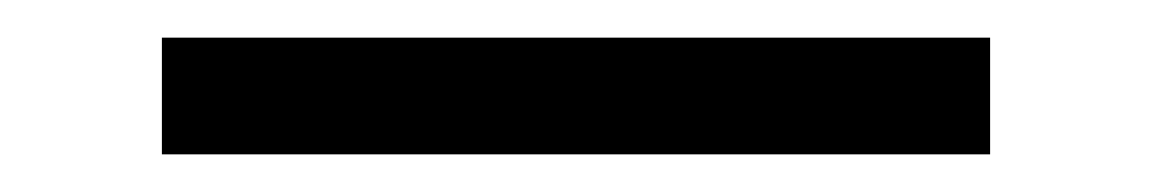

<svg xmlns="http://www.w3.org/2000/svg" viewBox="-20 -20 613 102"><path d="M66 62V0H506V62Z"/></svg>

Font: Fauna One
Style: Regular
Weight: 400
Designer: Eduardo Rodriguez Tunni
Foundry: Eduardo Rodriguez Tunni
Version: Version 2.001; ttfautohint (v1.8.4.7-5d5b);gftools[0.9.23]